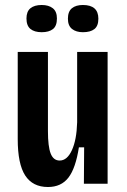

<svg xmlns="http://www.w3.org/2000/svg" viewBox="-20 -736 507 769"><path d="M172 13Q111 13 81 -33Q51 -79 51 -179V-528H172V-211Q172 -149 183 -121Q194 -93 219 -93Q249 -93 268 -134.5Q287 -176 289 -246V-528H411V0H316L317 -146H296Q283 -62 254 -24.5Q225 13 172 13ZM312 -607Q285 -607 268.5 -620Q252 -633 252 -661Q252 -690 268 -703Q284 -716 312 -716Q374 -716 374 -661Q374 -632 358 -619.5Q342 -607 312 -607ZM147 -607Q118 -607 102 -620Q86 -633 86 -662Q86 -690 102 -703Q118 -716 147 -716Q175 -716 191.5 -703Q208 -690 208 -662Q208 -632 192 -619.5Q176 -607 147 -607Z"/></svg>

Font: Bricolage Grotesque 12pt Condensed SemiBold
Style: Regular
Weight: 600
Width: 3
Designer: Mathieu Triay
Foundry: Atelier Triay
Version: Version 1.001; ttfautohint (v1.8.4.7-5d5b);gftools[0.9.33.de